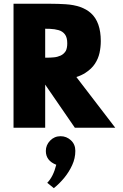

<svg xmlns="http://www.w3.org/2000/svg" viewBox="-20 -680 654 1022"><path d="M593.5 0H378.5L202 -256.5H220.5V0H52V-660H249.5Q289 -660 328.5 -657.5Q417 -652 464 -610Q516.5 -562.5 516.5 -461.5Q516.5 -429.5 509.8 -398.5Q503 -367.5 485.2 -340.5Q467.5 -313.5 435 -292.5Q413.5 -278.5 386.5 -270ZM231.5 -373Q248 -373 267 -374.8Q286 -376.5 302.8 -384.2Q319.5 -392 330 -408.5Q338 -424 338 -449.5Q338 -481 325.5 -497.2Q313 -513.5 292.2 -519.5Q271.5 -525.5 245.5 -526.5L220.5 -527V-373ZM266.5 321.5 231.5 293Q263.5 261 279.5 197Q224 175.5 224 123.5Q224 92 246.8 68.5Q269.5 45 302.5 45Q334 45 357.5 66.8Q381 88.5 381 123Q381 162.5 364.2 199Q347.5 235.5 321.8 266.8Q296 298 266.5 321.5Z"/></svg>

Font: Lucymar Sans ExtraBold
Style: Regular
Weight: 800
Foundry: The League of Moveable Type (original font) / Main changes by Cristiano Sobral with portions from Mirco Monsees
Version: Version 2.001;August 30, 2020;FontCreator 13.0.0.2681 64-bit